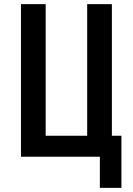

<svg xmlns="http://www.w3.org/2000/svg" viewBox="-20 -755 640 925"><path d="M461 150V0H81V-735H200V-101H400V-735H519V-101H565V150Z"/></svg>

Font: Iosevka Extended
Style: Bold
Weight: 700
Width: 7
Monospace: yes
Designer: Belleve Invis
Foundry: Belleve Invis
Version: Version 32.5.0; ttfautohint (v1.8.4)